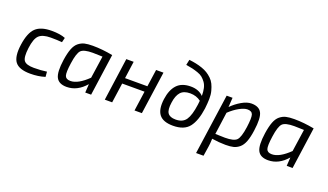

<svg xmlns="http://www.w3.org/2000/svg" viewBox="-81 -1283 3517 2058"><g transform="rotate(20 1677.5 -254.0)"><path d="M409 -70 414 -12Q339 12 247 12Q119 12 73.5 -47.5Q28 -107 48 -247Q68 -387 126.5 -443Q185 -499 309 -499Q406 -499 465 -475L452 -422Q397 -427 323 -427Q231 -427 190.5 -389Q150 -351 136 -240Q122 -130 148.5 -95Q175 -60 262 -60Q345 -60 409 -70Z M938 0H871L877 -98Q783 12 661 12Q572 12 542 -46.5Q512 -105 533 -249Q545 -330 564.5 -380.5Q584 -431 616 -456.5Q648 -482 684 -490.5Q720 -499 777 -499Q885 -499 1005 -476ZM876 -171 913 -425Q840 -428 802 -428Q701 -428 668.5 -395.5Q636 -363 619 -242Q603 -132 615 -97Q627 -62 678 -62Q764 -62 876 -171Z M1586 -487 1517 0H1433L1465 -226H1210L1178 0H1094L1162 -487H1246L1219 -291H1474L1502 -487Z M1787 -649 1800 -711Q1843 -706 1879 -698.5Q1915 -691 1951 -678.5Q1987 -666 2014.5 -649Q2042 -632 2067.5 -607.5Q2093 -583 2108 -552Q2123 -521 2134 -480Q2145 -439 2144 -389.5Q2143 -340 2136 -279Q2116 -133 2059 -60Q2002 13 1875 13Q1762 13 1717 -44.5Q1672 -102 1688 -222Q1703 -332 1757 -390Q1811 -448 1914 -448Q2005 -448 2058 -393Q2058 -442 2049.5 -479.5Q2041 -517 2022 -543Q2003 -569 1982 -586.5Q1961 -604 1926 -616Q1891 -628 1861.5 -635Q1832 -642 1787 -649ZM1879 -59Q1960 -59 1996.5 -112.5Q2033 -166 2050 -291Q2054 -324 2055 -337Q2004 -377 1932 -377Q1859 -377 1823.5 -337Q1788 -297 1777 -216Q1764 -130 1788.5 -94.5Q1813 -59 1879 -59Z M2374 -487 2367 -379Q2416 -429 2476.5 -464Q2537 -499 2587 -499Q2674 -499 2703.5 -442Q2733 -385 2712 -238Q2701 -157 2681.5 -106.5Q2662 -56 2630.5 -30Q2599 -4 2564 4.5Q2529 13 2474 13Q2403 13 2319 0Q2317 58 2311 93L2294 203H2209L2307 -487ZM2368 -314 2333 -60Q2405 -57 2443 -57Q2544 -57 2576.5 -90Q2609 -123 2626 -244Q2641 -355 2629.5 -390Q2618 -425 2568 -425Q2532 -425 2477.5 -395.5Q2423 -366 2368 -314Z M3236 0H3169L3175 -98Q3081 12 2959 12Q2870 12 2840 -46.5Q2810 -105 2831 -249Q2843 -330 2862.5 -380.5Q2882 -431 2914 -456.5Q2946 -482 2982 -490.5Q3018 -499 3075 -499Q3183 -499 3303 -476ZM3174 -171 3211 -425Q3138 -428 3100 -428Q2999 -428 2966.5 -395.5Q2934 -363 2917 -242Q2901 -132 2913 -97Q2925 -62 2976 -62Q3062 -62 3174 -171Z"/></g></svg>

Font: Exo 2.0
Style: Italic
Weight: 400
Italic angle: -8°
Designer: Natanael Gama
Version: Version 1.001;PS 001.001;hotconv 1.0.70;makeotf.lib2.5.58329